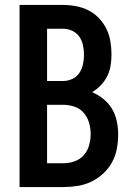

<svg xmlns="http://www.w3.org/2000/svg" viewBox="-20 -755 540 775"><path d="M59 0V-735H235Q261 -735 287.5 -730Q314 -725 337.5 -713Q361 -701 379.5 -681.5Q398 -662 409.5 -638.5Q421 -615 425.5 -588.5Q430 -562 430 -536Q430 -513 426.5 -490.5Q423 -468 413 -448Q403 -428 387.5 -411.5Q372 -395 352 -383Q377 -372 398 -355Q419 -338 432.5 -315Q446 -292 451.5 -265.5Q457 -239 457 -212Q457 -183 451.5 -154Q446 -125 432 -99.5Q418 -74 396 -54Q374 -34 348 -21.5Q322 -9 293 -4.5Q264 0 235 0ZM170 -428H235Q254 -428 272 -436.5Q290 -445 300.5 -461Q311 -477 315 -496Q319 -515 319 -534Q319 -553 315 -572Q311 -591 300.5 -606.5Q290 -622 272 -630.5Q254 -639 235 -639H170ZM170 -96H235Q258 -96 280 -103.5Q302 -111 317.5 -128Q333 -145 339.5 -168Q346 -191 346 -214Q346 -237 339.5 -259.5Q333 -282 318 -299.5Q303 -317 280.5 -324.5Q258 -332 235 -332H170Z"/></svg>

Font: iosevka_custom_sans_ss08
Style: Bold
Weight: 700
Designer: Belleve Invis
Foundry: Belleve Invis
Version: Version 10.3.0; ttfautohint (v1.8.3)